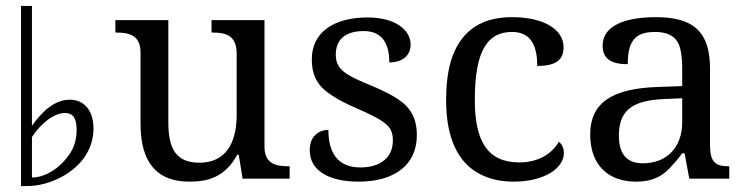

<svg xmlns="http://www.w3.org/2000/svg" viewBox="-20 -604 2528 649"><path d="M69 25C102 25 137 18 172 2C249 -33 296 -95 296 -170C296 -231 264 -267 216 -267C169 -267 127 -234 88 -179V-584H51V25ZM200 -222C229 -222 239 -201 239 -165C239 -134 231 -106 215 -83C184 -37 134 -4 88 -4V-141C117 -185 161 -222 200 -222Z M620 10C685 10 741 -6 782 -81H787L800 0H959V-42H956C912 -42 874 -50 874 -109V-536H695V-494H698C743 -494 780 -485 780 -422V-216C780 -119 742 -54 654 -54C573 -54 549 -104 549 -191V-536H370V-494H373C417 -494 455 -485 455 -426V-186C455 -49 515 10 620 10Z M1192 10C1309 10 1389 -43 1389 -147C1389 -203 1369 -240 1325 -269C1303 -284 1274 -298 1239 -313C1150 -349 1115 -368 1115 -419C1115 -466 1142 -499 1210 -499C1269 -499 1296 -460 1296 -393C1341 -393 1368 -417 1368 -453C1368 -502 1318 -545 1222 -545C1109 -545 1034 -495 1034 -404C1034 -345 1056 -311 1101 -282C1123 -267 1151 -253 1185 -238C1250 -210 1284 -191 1298 -170C1305 -159 1308 -146 1308 -129C1308 -74 1269 -38 1198 -38C1117 -38 1090 -94 1090 -165C1067 -165 1027 -152 1027 -96C1027 -27 1092 10 1192 10Z M1716 10C1822 10 1886 -37 1886 -86C1886 -103 1880 -116 1869 -125C1846 -84 1799 -55 1736 -55C1629 -55 1585 -125 1585 -266C1585 -437 1630 -496 1711 -496C1778 -496 1796 -444 1796 -381C1855 -381 1885 -399 1885 -444C1885 -507 1814 -546 1711 -546C1626 -546 1557 -516 1518 -434C1498 -393 1488 -336 1488 -265C1488 -134 1530 -55 1598 -18C1632 1 1671 10 1716 10Z M2130 10C2185 10 2218 -8 2245 -37C2258 -51 2272 -67 2286 -86H2294L2310 0H2445V-42H2442C2397 -42 2380 -58 2380 -114V-373C2380 -500 2320 -546 2197 -546C2095 -546 2017 -518 2017 -450C2017 -405 2046 -387 2102 -387C2102 -428 2108 -463 2135 -482C2148 -491 2168 -496 2193 -496C2248 -496 2272 -473 2280 -437C2284 -418 2286 -397 2286 -373V-313L2203 -310C2050 -305 1975 -257 1975 -150C1975 -41 2041 10 2130 10ZM2153 -52C2099 -52 2072 -83 2072 -145C2072 -224 2109 -264 2222 -269L2286 -272V-191C2286 -106 2234 -52 2153 -52Z"/></svg>

Font: Liu Chibing Harmony Marks (Sposobin) Font
Style: Regular
Weight: 400
Designer: Liu Chibing
Foundry: Liu Chibing
Version: Version 1.003